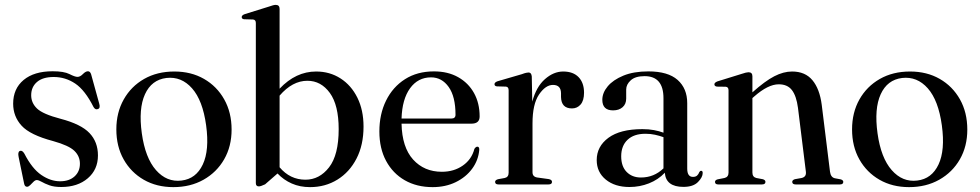

<svg xmlns="http://www.w3.org/2000/svg" viewBox="-20 -757 4022 788"><path d="M226.5 -13Q264 -13 286 -33Q308 -53 308 -85Q308 -116 285.2 -138Q262.5 -160 198 -178Q103.5 -203 68.8 -241Q34 -279 34 -331.5Q34 -393 77 -428.8Q120 -464.5 196 -464.5Q242.5 -464.5 265 -453Q287.5 -441.5 298 -441.5Q309 -441.5 320.2 -453Q331.5 -464.5 341 -464.5Q350 -464.5 354 -452L387 -332.5Q393 -313.5 382 -309.5Q371.5 -305 364 -317.5Q329 -387 288.8 -414Q248.5 -441 200.5 -441Q155.5 -441 131.8 -420.5Q108 -400 108 -366Q108 -334.5 132 -311.5Q156 -288.5 228.5 -269.5Q312.5 -247.5 347.2 -211Q382 -174.5 382 -119Q382 -61 340.2 -25.2Q298.5 10.5 231.5 10.5Q202 10.5 182.8 3.5Q163.5 -3.5 151 -10.8Q138.5 -18 131 -18Q124.5 -18 117.5 -11Q110.5 -4 103.8 2.8Q97 9.5 91 9.5Q81.5 9.5 79 -3.5L56.5 -112.5Q52 -133.5 61.5 -137.5Q71 -141.5 80 -126.5Q111.5 -65 149.5 -39Q187.5 -13 226.5 -13Z M695.5 -463.5Q764.5 -463.5 817.2 -433.2Q870 -403 900.2 -349.2Q930.5 -295.5 930.5 -225Q930.5 -156.5 900 -103.2Q869.5 -50 815.5 -19.5Q761.5 11 691.5 11Q623 11 570.2 -19.2Q517.5 -49.5 487.5 -102.8Q457.5 -156 457.5 -226Q457.5 -295 487.8 -348.8Q518 -402.5 571.5 -433Q625 -463.5 695.5 -463.5ZM725 -16Q784.5 -23 812.2 -81.8Q840 -140.5 826 -242.5Q812 -345 768.2 -394.5Q724.5 -444 663 -437Q602 -429.5 575 -370.2Q548 -311 562 -210Q576 -109 620.2 -58.8Q664.5 -8.5 725 -16Z M1127.5 -720.5V-393Q1194 -463.5 1277.5 -463.5Q1333.5 -463.5 1377.5 -435.2Q1421.5 -407 1446.8 -356Q1472 -305 1472 -237.5Q1472 -162 1443.2 -106.2Q1414.5 -50.5 1364.8 -19.8Q1315 11 1252.5 11Q1211 11 1177.5 -3.8Q1144 -18.5 1119 -45L1068 -0.5Q1050 8 1042.5 8Q1030 8 1030 -5.5V-662.5Q1030 -676 1018.5 -677L982 -678Q972 -679 972 -687Q972 -694.5 984.5 -699L1084 -730Q1103 -737 1111.5 -737Q1127.5 -737 1127.5 -720.5ZM1241.5 -425.5Q1180 -425.5 1127.5 -364.5V-70.5Q1170.5 -19.5 1233.5 -19.5Q1291 -19.5 1330.5 -70.2Q1370 -121 1370 -227Q1370 -325.5 1333.8 -375.5Q1297.5 -425.5 1241.5 -425.5Z M1948.5 -279Q1948.5 -249.5 1915 -249.5H1628Q1630 -152.5 1675.5 -102.2Q1721 -52 1793.5 -52Q1843 -52 1879.5 -77.5Q1916 -103 1927 -146Q1933 -155 1939 -155Q1947.5 -155 1947 -142.5Q1943.5 -99.5 1918 -64.8Q1892.5 -30 1850.5 -9.5Q1808.5 11 1755.5 11Q1690.5 11 1641.2 -17.2Q1592 -45.5 1564.5 -96.8Q1537 -148 1537 -217.5Q1537 -288.5 1564.5 -344.2Q1592 -400 1642.2 -432Q1692.5 -464 1761 -464Q1818.5 -464 1860.5 -440.2Q1902.5 -416.5 1925.5 -375Q1948.5 -333.5 1948.5 -279ZM1749 -439.5Q1695.5 -439.5 1663 -394.8Q1630.5 -350 1628 -270.5H1832.5Q1849.5 -270.5 1849.5 -286Q1849.5 -360.5 1821.5 -400Q1793.5 -439.5 1749 -439.5Z M2162.5 -443 2164.5 -340Q2181 -401 2216.5 -432.2Q2252 -463.5 2291.5 -463.5Q2332.5 -463.5 2354.8 -440.2Q2377 -417 2377 -376.5Q2377 -344.5 2363 -328.2Q2349 -312 2327.5 -312Q2283.5 -312 2282.5 -359V-374.5Q2282 -408.5 2249.5 -408.5Q2219 -408.5 2192.2 -369Q2165.5 -329.5 2165.5 -250.5V-50Q2165.5 -31.5 2185 -28.5L2232 -22Q2245.5 -19.5 2245.5 -10.5Q2245.5 0 2231 0H2026Q2012 0 2012 -10.5Q2012 -18 2024 -21.5L2051.5 -26.5Q2067.5 -30 2067.5 -48V-386.5Q2067.5 -400.5 2056.5 -401.5L2019.5 -402.5Q2009.5 -403.5 2009.5 -411.5Q2009.5 -419 2022 -423.5L2121.5 -452.5Q2133.5 -457 2139.5 -458.2Q2145.5 -459.5 2149.5 -459.5Q2161 -459.5 2162.5 -443Z M2429 -100Q2429 -156 2477.2 -191.5Q2525.5 -227 2616.5 -227Q2643 -227 2664.2 -223Q2685.5 -219 2703 -212.5V-354Q2703 -444.5 2625.5 -444.5Q2587.5 -444.5 2568.8 -427.5Q2550 -410.5 2550 -389.5V-352.5Q2550 -330 2535.2 -317Q2520.5 -304 2496 -304Q2452 -304 2452 -347.5Q2452 -376 2474 -402.5Q2496 -429 2538.2 -446.5Q2580.5 -464 2641 -464Q2721.5 -464 2761 -429Q2800.5 -394 2800.5 -333.5V-65Q2800.5 -31 2824 -31Q2835 -31 2841 -36.5Q2847 -42 2850 -50.5Q2853 -56 2857.5 -56Q2864 -56 2864 -47Q2864 -29.5 2844.5 -9.8Q2825 10 2785 10Q2713 10 2708.5 -48Q2681.5 -19.5 2643.5 -4.5Q2605.5 10.5 2563.5 10.5Q2503.5 10.5 2466.2 -20Q2429 -50.5 2429 -100ZM2529.5 -115.5Q2529.5 -74 2552 -51.2Q2574.5 -28.5 2610.5 -28.5Q2664 -28.5 2703 -66V-194Q2686.5 -200 2668.2 -204Q2650 -208 2629 -208Q2581.5 -208 2555.5 -183.2Q2529.5 -158.5 2529.5 -115.5Z M3068 -444V-378Q3120 -424.5 3157.8 -444Q3195.5 -463.5 3231 -463.5Q3284.5 -463.5 3314.2 -428Q3344 -392.5 3352.5 -327L3386.5 -52Q3389.5 -29.5 3406 -25.5L3430 -21Q3441 -18 3441 -10.5Q3441 0 3427 0H3246Q3231.5 0 3231.5 -10.5Q3231.5 -18 3242 -21.5L3270 -26.5Q3290 -31 3287.5 -52L3255 -314.5Q3248.5 -363.5 3230.2 -387.2Q3212 -411 3176 -411Q3132.5 -411 3076 -361.5L3068 -354.5V-49Q3068 -30.5 3084 -26.5L3110.5 -21.5Q3121.5 -18.5 3121.5 -10.5Q3121.5 0 3107 0H2928Q2914.5 0 2914.5 -10.5Q2914.5 -18 2925.5 -21L2953.5 -26.5Q2970 -30.5 2970 -48.5V-386.5Q2970 -400 2958.5 -401L2922.5 -401.5Q2912 -403 2912 -411Q2912 -418 2924.5 -423L3024.5 -454Q3043.5 -460.5 3052 -460.5Q3068 -460.5 3068 -444Z M3715 -463.5Q3784 -463.5 3836.8 -433.2Q3889.5 -403 3919.8 -349.2Q3950 -295.5 3950 -225Q3950 -156.5 3919.5 -103.2Q3889 -50 3835 -19.5Q3781 11 3711 11Q3642.5 11 3589.8 -19.2Q3537 -49.5 3507 -102.8Q3477 -156 3477 -226Q3477 -295 3507.2 -348.8Q3537.5 -402.5 3591 -433Q3644.5 -463.5 3715 -463.5ZM3744.5 -16Q3804 -23 3831.8 -81.8Q3859.5 -140.5 3845.5 -242.5Q3831.5 -345 3787.8 -394.5Q3744 -444 3682.5 -437Q3621.5 -429.5 3594.5 -370.2Q3567.5 -311 3581.5 -210Q3595.5 -109 3639.8 -58.8Q3684 -8.5 3744.5 -16Z"/></svg>

Font: Fraunces 72pt
Style: Regular
Weight: 400
Version: Version 1.000;[0bf87f6ff]